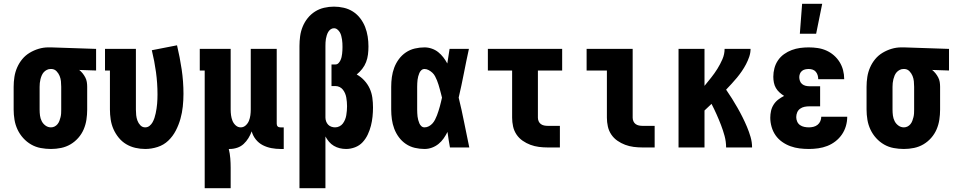

<svg xmlns="http://www.w3.org/2000/svg" viewBox="-20 -778 5040 1013"><path d="M249 8Q222 8 195 3Q168 -2 144.5 -15.5Q121 -29 102.5 -49.5Q84 -70 72.5 -94.5Q61 -119 56.5 -146Q52 -173 52 -200V-320Q52 -346 56 -372Q60 -398 70.5 -422Q81 -446 97.5 -466Q114 -486 136.5 -499.5Q159 -513 184 -520.5Q209 -528 235 -528H250L487 -520V-406L398 -409Q408 -401 416 -391Q424 -381 430 -369.5Q436 -358 438 -345.5Q440 -333 440 -320V-200Q440 -173 436 -146.5Q432 -120 421.5 -95.5Q411 -71 393 -50.5Q375 -30 352 -16.5Q329 -3 302.5 2.5Q276 8 249 8ZM249 -106Q259 -106 268 -110.5Q277 -115 283.5 -123Q290 -131 293.5 -140.5Q297 -150 299.5 -160Q302 -170 302.5 -180Q303 -190 303 -200V-320Q303 -335 301.5 -349.5Q300 -364 294.5 -377.5Q289 -391 278.5 -402Q268 -413 253 -414H246Q236 -414 226.5 -409Q217 -404 210.5 -396.5Q204 -389 200 -379.5Q196 -370 193.5 -360Q191 -350 190 -340Q189 -330 189 -320V-200Q189 -184 191 -168.5Q193 -153 200 -139Q207 -125 220 -115.5Q233 -106 249 -106Z M746 8Q720 8 694 2Q668 -4 645.5 -17.5Q623 -31 606 -52Q589 -73 578.5 -97Q568 -121 564 -147.5Q560 -174 560 -200V-406H534V-520H697V-200Q697 -185 698.5 -170.5Q700 -156 705 -142Q710 -128 720.5 -117Q731 -106 746 -106Q759 -106 769 -114Q779 -122 785 -133Q791 -144 795 -156Q799 -168 801.5 -180.5Q804 -193 806 -205.5Q808 -218 809 -230.5Q810 -243 810.5 -255.5Q811 -268 811 -280Q811 -339 803 -397.5Q795 -456 781 -513L914 -539Q929 -476 938.5 -412Q948 -348 948 -283Q948 -250 944.5 -216.5Q941 -183 932 -151Q923 -119 907.5 -89Q892 -59 868 -36Q844 -13 811.5 -2.5Q779 8 746 8Z M1060 215V-406H1034V-520H1197V-200Q1197 -185 1199 -170Q1201 -155 1206.5 -141Q1212 -127 1223.5 -116.5Q1235 -106 1250 -106Q1265 -106 1276.5 -116.5Q1288 -127 1293.5 -141Q1299 -155 1301 -170Q1303 -185 1303 -200V-520H1440V-126Q1440 -122 1441 -118Q1442 -114 1445 -111Q1448 -108 1452 -107Q1456 -106 1460 -106H1477V8H1460Q1436 8 1412 3.5Q1388 -1 1366.5 -12Q1345 -23 1329.5 -42.5Q1314 -62 1308 -85Q1301 -66 1290.5 -49Q1280 -32 1265.5 -18.5Q1251 -5 1231.5 1.5Q1212 8 1192 8H1187Q1193 32 1195 57Q1197 82 1197 107V215Z M1560 215V-535Q1560 -561 1563.5 -587Q1567 -613 1577 -637.5Q1587 -662 1603.5 -682.5Q1620 -703 1642 -717Q1664 -731 1690 -737Q1716 -743 1742 -743Q1768 -743 1794 -737Q1820 -731 1842 -717Q1864 -703 1880.5 -681.5Q1897 -660 1906.5 -635.5Q1916 -611 1920 -585Q1924 -559 1924 -533Q1924 -512 1921.5 -491Q1919 -470 1911.5 -450.5Q1904 -431 1891 -414.5Q1878 -398 1862 -385Q1884 -373 1902 -353.5Q1920 -334 1930.5 -311Q1941 -288 1944.5 -262.5Q1948 -237 1948 -211Q1948 -187 1945.5 -162.5Q1943 -138 1937 -114.5Q1931 -91 1920.5 -68.5Q1910 -46 1893.5 -28Q1877 -10 1853.5 -1Q1830 8 1806 8Q1789 8 1772.5 4Q1756 0 1741.5 -8.5Q1727 -17 1716 -30Q1705 -43 1697 -58V215ZM1748 -106Q1760 -106 1771 -111.5Q1782 -117 1789 -126.5Q1796 -136 1800.5 -147Q1805 -158 1807 -170Q1809 -182 1810 -194Q1811 -206 1811 -217V-218Q1811 -229 1810 -240.5Q1809 -252 1807 -263.5Q1805 -275 1800.5 -285.5Q1796 -296 1789 -305Q1782 -314 1771.5 -319Q1761 -324 1750 -324H1729V-438H1750Q1759 -438 1765.5 -444.5Q1772 -451 1776 -459.5Q1780 -468 1782 -476.5Q1784 -485 1785 -494Q1786 -503 1786.5 -512Q1787 -521 1787 -530Q1787 -540 1786.5 -550Q1786 -560 1784.5 -569.5Q1783 -579 1780.5 -589Q1778 -599 1773 -607.5Q1768 -616 1760 -622.5Q1752 -629 1742 -629Q1732 -629 1724 -623Q1716 -617 1711.5 -609Q1707 -601 1704 -591.5Q1701 -582 1699.5 -573Q1698 -564 1697.5 -554.5Q1697 -545 1697 -535V-158Q1697 -148 1700.5 -138Q1704 -128 1711 -120.5Q1718 -113 1728 -109.5Q1738 -106 1748 -106Z M2220 8Q2194 8 2168.5 2Q2143 -4 2121.5 -18.5Q2100 -33 2084.5 -54Q2069 -75 2060 -99Q2051 -123 2047.5 -148.5Q2044 -174 2044 -200V-320Q2044 -346 2047.5 -371.5Q2051 -397 2060 -421Q2069 -445 2084.5 -466Q2100 -487 2121.5 -501.5Q2143 -516 2168.5 -522Q2194 -528 2220 -528Q2239 -528 2258 -521.5Q2277 -515 2292 -503Q2307 -491 2319 -475.5Q2331 -460 2340 -443Q2343 -462 2346 -481.5Q2349 -501 2352 -520H2454Q2440 -456 2427.5 -391.5Q2415 -327 2400 -263Q2416 -198 2429 -132Q2442 -66 2456 0H2354Q2350 -20 2347 -40.5Q2344 -61 2341 -82Q2332 -64 2320.5 -47.5Q2309 -31 2293.5 -18.5Q2278 -6 2259 1Q2240 8 2220 8ZM2220 -106Q2232 -106 2243 -112Q2254 -118 2262 -127Q2270 -136 2275.5 -147Q2281 -158 2285.5 -169.5Q2290 -181 2293.5 -192.5Q2297 -204 2300.5 -216Q2304 -228 2306.5 -239.5Q2309 -251 2312 -263Q2309 -275 2306 -286.5Q2303 -298 2300 -309Q2297 -320 2293.5 -331.5Q2290 -343 2285.5 -354Q2281 -365 2275.5 -375.5Q2270 -386 2261.5 -394Q2253 -402 2242 -408Q2231 -414 2220 -414Q2210 -414 2203 -407.5Q2196 -401 2192.5 -392.5Q2189 -384 2186.5 -375Q2184 -366 2183 -357Q2182 -348 2181.5 -338.5Q2181 -329 2181 -320V-200Q2181 -191 2181.5 -181.5Q2182 -172 2183 -163Q2184 -154 2186.5 -145Q2189 -136 2192.5 -127.5Q2196 -119 2203 -112.5Q2210 -106 2220 -106Z M2870 0Q2846 0 2823 -3Q2800 -6 2778.5 -14Q2757 -22 2737.5 -35.5Q2718 -49 2705 -68.5Q2692 -88 2687 -111Q2682 -134 2682 -157V-406H2554V-520H2946V-406H2818V-157Q2818 -147 2822 -138Q2826 -129 2833.5 -123.5Q2841 -118 2850.5 -116Q2860 -114 2870 -114H2934V0Z M3370 0Q3346 0 3323 -3Q3300 -6 3278.5 -14Q3257 -22 3237.5 -35.5Q3218 -49 3205 -68.5Q3192 -88 3187 -111Q3182 -134 3182 -157V-406H3075V-520H3318V-157Q3318 -147 3322 -138Q3326 -129 3333.5 -123.5Q3341 -118 3350.5 -116Q3360 -114 3370 -114H3434V0Z M3560 0V-520H3697V-325Q3715 -347 3732.5 -369Q3750 -391 3765 -415Q3780 -439 3791.5 -465.5Q3803 -492 3803 -520H3940Q3940 -499 3933 -478.5Q3926 -458 3916 -439Q3906 -420 3894 -402.5Q3882 -385 3868.5 -368.5Q3855 -352 3840.5 -336.5Q3826 -321 3811 -305Q3827 -282 3842 -258Q3857 -234 3871 -209.5Q3885 -185 3897.5 -160Q3910 -135 3921 -109Q3932 -83 3940 -55.5Q3948 -28 3948 0H3811Q3811 -31 3803 -60.5Q3795 -90 3784 -118.5Q3773 -147 3760.5 -175Q3748 -203 3734 -230Q3725 -221 3715.5 -212.5Q3706 -204 3697 -195V0Z M4248 8Q4223 8 4198.5 5Q4174 2 4150.5 -6.5Q4127 -15 4106.5 -29.5Q4086 -44 4072 -64Q4058 -84 4051 -108.5Q4044 -133 4044 -157Q4044 -175 4048 -193Q4052 -211 4062 -226.5Q4072 -242 4086.5 -253Q4101 -264 4117 -272Q4104 -280 4092.5 -290.5Q4081 -301 4073.5 -314Q4066 -327 4063 -342.5Q4060 -358 4060 -373Q4060 -396 4066 -418.5Q4072 -441 4085 -460Q4098 -479 4117 -492.5Q4136 -506 4157.5 -514Q4179 -522 4201.5 -525Q4224 -528 4247 -528Q4271 -528 4294.5 -524.5Q4318 -521 4339.5 -511.5Q4361 -502 4379 -486.5Q4397 -471 4409.5 -451Q4422 -431 4428 -408Q4434 -385 4434 -361V-360H4297Q4297 -371 4294 -381Q4291 -391 4284.5 -399Q4278 -407 4268 -410.5Q4258 -414 4247 -414Q4238 -414 4228.5 -412Q4219 -410 4211.5 -404Q4204 -398 4200.5 -389Q4197 -380 4197 -371Q4197 -361 4200.5 -351Q4204 -341 4212 -334.5Q4220 -328 4230 -325.5Q4240 -323 4250 -323H4307V-217H4250Q4237 -217 4224.5 -214.5Q4212 -212 4201.5 -204.5Q4191 -197 4186 -185Q4181 -173 4181 -160Q4181 -148 4186 -136.5Q4191 -125 4201 -118Q4211 -111 4223.5 -108.5Q4236 -106 4248 -106Q4260 -106 4272 -109Q4284 -112 4293.5 -119.5Q4303 -127 4308 -138.5Q4313 -150 4313 -162H4450Q4450 -137 4443 -113Q4436 -89 4422 -68.5Q4408 -48 4388 -32.5Q4368 -17 4345 -8Q4322 1 4297 4.5Q4272 8 4248 8ZM4200 -600 4212 -758H4318L4286 -600Z M4749 8Q4722 8 4695 3Q4668 -2 4644.5 -15.5Q4621 -29 4602.5 -49.5Q4584 -70 4572.5 -94.5Q4561 -119 4556.5 -146Q4552 -173 4552 -200V-320Q4552 -346 4556 -372Q4560 -398 4570.5 -422Q4581 -446 4597.5 -466Q4614 -486 4636.5 -499.5Q4659 -513 4684 -520.5Q4709 -528 4735 -528H4750L4987 -520V-406L4898 -409Q4908 -401 4916 -391Q4924 -381 4930 -369.5Q4936 -358 4938 -345.5Q4940 -333 4940 -320V-200Q4940 -173 4936 -146.5Q4932 -120 4921.5 -95.5Q4911 -71 4893 -50.5Q4875 -30 4852 -16.5Q4829 -3 4802.5 2.5Q4776 8 4749 8ZM4749 -106Q4759 -106 4768 -110.5Q4777 -115 4783.5 -123Q4790 -131 4793.5 -140.5Q4797 -150 4799.5 -160Q4802 -170 4802.5 -180Q4803 -190 4803 -200V-320Q4803 -335 4801.5 -349.5Q4800 -364 4794.5 -377.5Q4789 -391 4778.5 -402Q4768 -413 4753 -414H4746Q4736 -414 4726.5 -409Q4717 -404 4710.5 -396.5Q4704 -389 4700 -379.5Q4696 -370 4693.5 -360Q4691 -350 4690 -340Q4689 -330 4689 -320V-200Q4689 -184 4691 -168.5Q4693 -153 4700 -139Q4707 -125 4720 -115.5Q4733 -106 4749 -106Z"/></svg>

Font: Iosevka Curly Slab Heavy
Style: Regular
Weight: 900
Monospace: yes
Designer: Belleve Invis
Foundry: Belleve Invis
Version: Version 22.1.2; ttfautohint (v1.8.4)